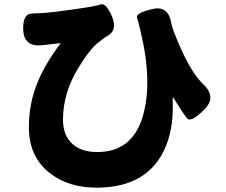

<svg xmlns="http://www.w3.org/2000/svg" viewBox="-20 -793 1040 884"><path d="M425 71Q294 71 208 3Q113 -72 113 -207Q113 -315 151 -409Q184 -493 257 -591Q260 -595 255 -594L176 -585Q92 -575 87 -653Q83 -731 130 -731Q135 -731 176 -733Q216 -735 313 -749Q420 -764 444 -772.5Q468 -781 496 -716Q523 -651 470 -625Q466 -623 436 -600Q395 -570 341 -481Q270 -365 270 -242Q270 -168 315 -129Q356 -93 428 -93Q588 -93 637 -256Q684 -414 627 -650Q618 -689 611 -711Q603 -733 680 -751Q756 -770 769 -684Q773 -660 811 -573Q865 -452 917 -404Q979 -345 919 -287Q859 -228 842 -247.5Q825 -267 778 -343Q775 -347 775 -342Q784 -165 710 -57Q621 71 425 71Z"/></svg>

Font: Resource Han Rounded JP Heavy
Style: Regular
Weight: 900
Designer: Cyano Hao (round all glyphs); Ryoko NISHIZUKA 西塚涼子 (kana, bopomofo & ideographs); Paul D. Hunt (Latin, Greek & Cyrillic)
Foundry: Cyano Hao
Version: 0.990